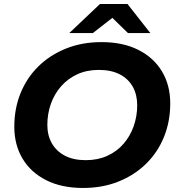

<svg xmlns="http://www.w3.org/2000/svg" viewBox="-20 -921 884 953"><path d="M392 12Q286 12 209.5 -26.5Q133 -65 92 -133.5Q51 -202 51 -292Q51 -382 82 -458.5Q113 -535 170.5 -591.5Q228 -648 307.5 -680Q387 -712 484 -712Q590 -712 666.5 -673.5Q743 -635 784 -566.5Q825 -498 825 -408Q825 -318 794 -241.5Q763 -165 705.5 -108.5Q648 -52 568.5 -20Q489 12 392 12ZM406 -126Q465 -126 512.5 -147.5Q560 -169 593 -207Q626 -245 643.5 -294.5Q661 -344 661 -399Q661 -451 639 -490.5Q617 -530 574.5 -552Q532 -574 470 -574Q411 -574 364 -552.5Q317 -531 283.5 -493Q250 -455 232.5 -405.5Q215 -356 215 -301Q215 -249 237.5 -209.5Q260 -170 302.5 -148Q345 -126 406 -126ZM324 -757 476 -901H613L726 -757H615L492 -877H595L441 -757Z"/></svg>

Font: Montserrat Thin
Style: Bold Italic
Weight: 700
Italic angle: -11.3°
Version: Version 9.000